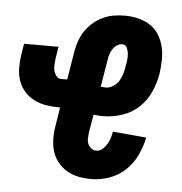

<svg xmlns="http://www.w3.org/2000/svg" viewBox="-44 -570 588 621"><g transform="rotate(5 250.0 -260.0)"><path d="M275 8Q253 8 232.5 4Q212 0 194.5 -10.5Q177 -21 164.5 -37Q152 -53 146.5 -72.5Q141 -92 141 -113.5Q141 -135 145 -157L154 -214H149Q128 -214 107 -217.5Q86 -221 68 -230.5Q50 -240 37 -255Q24 -270 17.5 -289.5Q11 -309 11 -330.5Q11 -352 14 -373L20 -409H132L126 -373Q125 -363 124 -352.5Q123 -342 125 -332.5Q127 -323 133 -314.5Q139 -306 149 -306H169L184 -397Q187 -415 193 -432.5Q199 -450 209.5 -465.5Q220 -481 234.5 -493.5Q249 -506 266 -514Q283 -522 301 -525Q319 -528 337 -528Q359 -528 380 -523Q401 -518 419 -506.5Q437 -495 448 -477Q459 -459 464 -438.5Q469 -418 468.5 -395.5Q468 -373 465 -351Q460 -321 447 -291.5Q434 -262 410.5 -240Q387 -218 356 -208Q325 -198 295 -198Q287 -198 279.5 -198.5Q272 -199 264 -200L254 -142Q253 -132 252.5 -122.5Q252 -113 255.5 -104.5Q259 -96 266.5 -90.5Q274 -85 283 -85Q294 -85 302.5 -92.5Q311 -100 317 -110Q323 -120 326 -130Q329 -140 331 -151L440 -141Q434 -112 421 -84Q408 -56 385.5 -34.5Q363 -13 333.5 -2.5Q304 8 275 8ZM296 -291Q308 -291 320 -299Q332 -307 338.5 -318Q345 -329 348.5 -341.5Q352 -354 354 -367Q356 -377 357 -387Q358 -397 357 -407Q356 -417 351.5 -426Q347 -435 337 -435Q328 -435 319.5 -429.5Q311 -424 306 -416Q301 -408 298 -399.5Q295 -391 294 -382L279 -292Q283 -292 287.5 -291.5Q292 -291 296 -291Z"/></g></svg>

Font: Iosevka Heavy
Style: Italic
Weight: 900
Italic angle: -9°
Monospace: yes
Designer: Belleve Invis
Foundry: Belleve Invis
Version: Version 32.5.0; ttfautohint (v1.8.4)